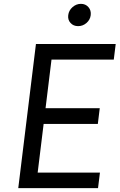

<svg xmlns="http://www.w3.org/2000/svg" viewBox="-20 -979 622 999"><path d="M335 -900Q338 -925 357.5 -942Q377 -959 401 -959Q425 -959 440 -942Q455 -925 452 -900Q449 -876 430 -859.5Q411 -843 386.5 -843Q362 -843 347 -859.5Q332 -876 335 -900ZM572 -669H248L217 -416H499L489 -334H207L176 -81H500L490 0H75L167 -750H582Z"/></svg>

Font: Orkney
Style: Italic
Weight: 400
Italic angle: -7°
Designer: Samuel Oakes and Alfredo Marco Pradil
Foundry: Alfredo Marco Pradil
Version: 1.0; ttfautohint (v1.5)